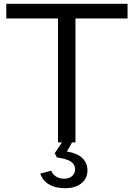

<svg xmlns="http://www.w3.org/2000/svg" viewBox="-20 -749 703 1010"><path d="M321 241Q271 241 237 220.5Q203 200 192 164L250 149Q256 168 274.5 179.5Q293 191 317 191Q344 191 359.5 177Q375 163 375 141Q375 117 354.5 102Q334 87 279 79L268 57L316 -15L363 -7L332 48Q387 57 413.5 83Q440 109 440 147Q440 190 408 215.5Q376 241 321 241ZM285 0V-663H377V0ZM13 -652V-729H651V-652Z"/></svg>

Font: Mona Sans Expanded
Style: Regular
Weight: 400
Width: 7
Designer: Deni Anggara
Foundry: GitHub
Version: Version 2.000